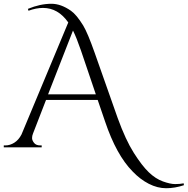

<svg xmlns="http://www.w3.org/2000/svg" viewBox="-30 -781 995 1018"><path d="M118 -734Q183 -761 243 -761Q293 -761 346 -724Q375 -704 411 -646Q435 -606 472 -501L594 -155Q636 -39 679.5 29.5Q723 98 759 132.5Q795 167 834 181Q873 195 898.5 195Q924 195 944 191L945 201Q897 217 851 217Q805 217 759 193.5Q713 170 673 128Q587 41 527 -137L488 -251H214L145 -73Q140 -61 140 -49Q140 -37 150.5 -23.5Q161 -10 183 -10H191V0H-10V-10H-1Q23 -10 46 -24.5Q69 -39 84 -68L332 -662Q278 -739 198 -739Q162 -739 121 -724ZM225 -281H478L399 -514Q376 -581 357 -619Z"/></svg>

Font: Cinzel Decorative
Style: Regular
Weight: 400
Designer: Natanael Gama
Version: Version 1.002;PS 001.002;hotconv 1.0.56;makeotf.lib2.0.21325